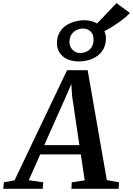

<svg xmlns="http://www.w3.org/2000/svg" viewBox="-92 -1188 837 1208"><path d="M-71.5 0 -67.5 -41 -0.5 -53.5 330 -746.5H459.5L580 -55L657 -41L654.5 0H357.5L359.5 -41L441 -53.5L416.5 -216.5H161L89 -54L180 -41L177 0ZM186.5 -275H407.5L362 -581.5L356.5 -659.5L326 -588ZM405 -801.5Q341 -801.5 303.8 -833.2Q266.5 -865 266.5 -916Q266.5 -955 282 -982.5Q297.5 -1010 322.5 -1027Q347.5 -1044 378 -1052.2Q408.5 -1060.5 438 -1060.5Q478.5 -1060.5 509 -1045.5Q539.5 -1030.5 557 -1005Q574.5 -979.5 574.5 -947.5Q574.5 -898.5 550.2 -866Q526 -833.5 487.2 -817.5Q448.5 -801.5 405 -801.5ZM411.5 -854.5Q432.5 -854.5 452 -863.2Q471.5 -872 484 -890.5Q496.5 -909 496.5 -938.5Q496.5 -974.5 476.8 -991.5Q457 -1008.5 430 -1008.5Q410 -1008.5 390.2 -999.2Q370.5 -990 357.8 -971.2Q345 -952.5 345 -923Q345 -894.5 364.8 -874.5Q384.5 -854.5 411.5 -854.5ZM535 -975 489 -1009 641 -1168.5 725.5 -1106Q699 -1078.5 664.5 -1053.8Q630 -1029 596 -1009Q562 -989 535 -975Z"/></svg>

Font: Merriweather 36pt SemiBold
Style: Italic
Weight: 600
Italic angle: -7.8°
Version: Version 2.101